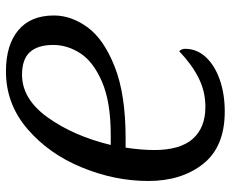

<svg xmlns="http://www.w3.org/2000/svg" viewBox="-85 -680 775 645"><g transform="rotate(90 302.5 -357.5)"><path d="M32 -151Q32 -210 72 -264.5Q112 -319 204.5 -355.5Q297 -392 445 -392H476Q484 -446 484 -488Q484 -575 446.5 -617.5Q409 -660 339 -660Q287 -660 241.5 -637Q196 -614 152 -572Q144 -580 144 -592Q144 -631 171.5 -661Q199 -691 247 -708Q295 -725 355 -725Q473 -725 530.5 -652.5Q588 -580 588 -468Q588 -356 542.5 -245Q497 -134 413 -62Q329 10 220 10Q131 10 81.5 -31.5Q32 -73 32 -151ZM467 -342H433Q323 -342 255.5 -313Q188 -284 159.5 -240.5Q131 -197 131 -149Q131 -97 155 -70.5Q179 -44 231 -44Q313 -44 375 -131Q437 -218 467 -342Z"/></g></svg>

Font: Noto Serif Narrow
Style: Italic
Weight: 400
Width: 4
Italic angle: -12°
Designer: Monotype Design Team
Foundry: Monotype Imaging Inc.
Version: Version 1.001